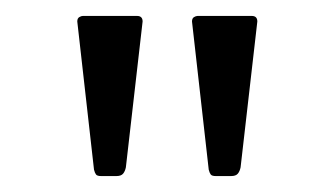

<svg xmlns="http://www.w3.org/2000/svg" viewBox="-20 -762 420 241"><path d="M282 -552Q281 -547 278.5 -544Q276 -541 270 -541H251Q246 -541 244.5 -543Q243 -545 242 -549L221 -735Q221 -739 223.5 -740.5Q226 -742 228 -742H296Q303 -742 303 -735ZM138 -552Q137 -547 134.5 -544Q132 -541 126 -541H107Q102 -541 100.5 -543Q99 -545 98 -549L77 -735Q77 -739 79.5 -740.5Q82 -742 84 -742H152Q159 -742 159 -735Z"/></svg>

Font: Libre Franklin Thin ExtraLight
Style: Regular
Weight: 250
Version: Version 3.000